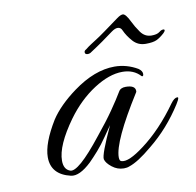

<svg xmlns="http://www.w3.org/2000/svg" viewBox="-60 -515 601 588"><g transform="rotate(-10 240.5 -221.5)"><path d="M280 11Q260 11 243.5 -2Q227 -15 224 -27Q221 -41 261 -127L238 -94Q223 -72 208 -55Q193 -38 180 -25Q142 11 116 5Q56 -9 56 -63Q56 -106 97 -173Q110 -193 130 -213Q150 -233 176 -252Q243 -301 305 -301Q343 -301 377 -281Q388 -273 388 -264Q388 -257 384 -257Q383 -257 382 -258Q361 -281 326 -281Q285 -281 237 -250Q189 -219 151 -167Q97 -92 97 -45Q97 -18 116 -11Q140 -1 218 -100Q250 -139 271.5 -170Q293 -201 306 -223Q312 -234 328 -234Q358 -234 358 -216Q358 -213 357 -212Q270 -74 270 -25Q270 -13 277 -12Q298 -6 347 -43Q406 -87 458 -160Q469 -175 478 -175Q481 -175 481 -173Q481 -168 472 -154Q451 -121 425.5 -92Q400 -63 369 -38Q325 -1 297 8Q290 11 280 11ZM232 -353Q223 -353 223 -360Q223 -365 229 -368Q239 -376 247 -381Q255 -386 261 -390Q274 -398 294 -412.5Q314 -427 340 -446Q351 -454 358 -454Q367 -454 380 -427Q387 -412 400 -393.5Q413 -375 434 -375Q442 -375 448.5 -376.5Q455 -378 460 -382Q466 -387 472 -387Q476 -387 476 -384Q476 -381 471 -376Q458 -364 446.5 -358.5Q435 -353 412 -353Q388 -353 372.5 -370.5Q357 -388 349 -406Q345 -416 335 -416Q327 -416 316 -408Q297 -394 281.5 -383Q266 -372 240 -355Q238 -354 236 -353.5Q234 -353 232 -353Z"/></g></svg>

Font: Ephesis
Style: Regular
Weight: 400
Designer: Robert E. Leuschke
Foundry: Robert E. Leuschke
Version: Version 1.010; ttfautohint (v1.8.3)